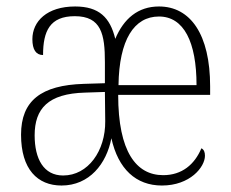

<svg xmlns="http://www.w3.org/2000/svg" viewBox="-20 -563 714 593"><path d="M170 10C256 10 309 -57 324 -136C345 -41 400 10 480 10C567 10 613 -47 613 -82C613 -93 610 -101 602 -105C581 -55 542 -22 484 -22C401 -22 345 -94 345 -270H629V-296C629 -457 568 -543 471 -543C406 -543 362 -505 336 -443C320 -509 286 -543 212 -543C125 -543 80 -497 80 -442C80 -410 91 -393 113 -393C113 -467 134 -513 211 -513C293 -513 304 -457 304 -371V-306L239 -304C107 -300 45 -252 45 -147C45 -40 96 10 170 10ZM587 -300H346C348 -440 394 -512 471 -512C548 -512 587 -433 587 -300ZM175 -21C115 -21 87 -72 87 -145C87 -227 128 -274 243 -277L304 -279L305 -189C306 -97 252 -21 175 -21Z"/></svg>

Font: Noto Serif Thai Condensed ExtraLight
Style: Regular
Weight: 200
Width: 3
Designer: Monotype Design Team
Foundry: Monotype Imaging Inc.
Version: Version 2.002